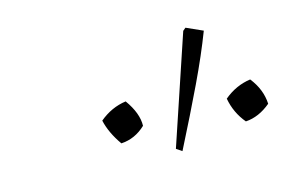

<svg xmlns="http://www.w3.org/2000/svg" viewBox="-36 -766 428 284"><g transform="rotate(-10 178.0 -623.5)"><path d="M219 -534 210 -539 251 -709 255 -713 281 -704Q271 -669 255.5 -627.5Q240 -586 219 -534ZM149 -621Q167 -600 168 -581Q153 -564 132 -561Q116 -580 110 -599Q127 -616 149 -621ZM336 -621Q353 -603 356 -581Q339 -564 319 -561Q303 -577 297 -599Q314 -616 336 -621Z"/></g></svg>

Font: Piazzolla SC Thin
Style: Italic
Weight: 100
Italic angle: -11.3°
Designer: Juan Pablo del Peral
Foundry: Huerta Tipografica
Version: Version 1.330